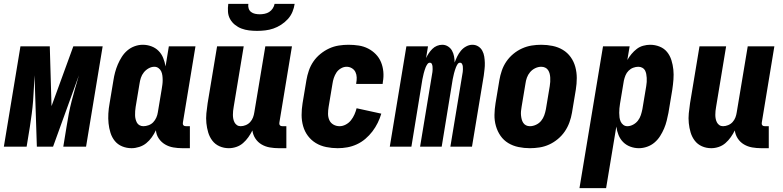

<svg xmlns="http://www.w3.org/2000/svg" viewBox="-39 -760 4059 995"><path d="M-19 0 67 -520H219L228 -210L341 -520H493L407 0H289L306 -104Q311 -137 317.5 -170.5Q324 -204 332.5 -237Q341 -270 350.5 -303Q360 -336 370 -370L236 0H152L140 -370Q138 -336 136.5 -303Q135 -270 132.5 -237Q130 -204 125.5 -170.5Q121 -137 116 -104L99 0Z M643 8Q617 8 594 -1.5Q571 -11 556 -29.5Q541 -48 533.5 -72Q526 -96 523.5 -121Q521 -146 522.5 -172Q524 -198 529 -225L549 -345Q552 -365 557.5 -385.5Q563 -406 571.5 -426Q580 -446 592 -465Q604 -484 621 -498.5Q638 -513 659 -520.5Q680 -528 701 -528Q724 -528 745.5 -520Q767 -512 782.5 -496.5Q798 -481 806.5 -460Q815 -439 819 -416L836 -520H974L909 -126Q908 -122 908.5 -118Q909 -114 911.5 -111Q914 -108 917.5 -107Q921 -106 925 -106H945V8H906Q882 8 859 4Q836 0 816.5 -11.5Q797 -23 784 -42Q771 -61 769 -85Q760 -66 747.5 -48.5Q735 -31 719 -18Q703 -5 682.5 1.5Q662 8 643 8ZM704 -106Q717 -106 731 -111Q745 -116 755 -126.5Q765 -137 771 -150.5Q777 -164 779 -178L799 -298Q801 -310 802.5 -321.5Q804 -333 804 -345Q804 -357 802.5 -368.5Q801 -380 796.5 -390Q792 -400 782.5 -407Q773 -414 761 -414Q746 -414 731.5 -406Q717 -398 706.5 -385Q696 -372 691 -356.5Q686 -341 684 -326L664 -206Q662 -195 661.5 -184.5Q661 -174 661 -163.5Q661 -153 663.5 -143Q666 -133 670.5 -124.5Q675 -116 684 -111Q693 -106 704 -106Z M1147 8Q1121 8 1098.5 -2Q1076 -12 1061.5 -31Q1047 -50 1040 -73.5Q1033 -97 1030.5 -122Q1028 -147 1030.5 -173Q1033 -199 1037 -225L1086 -520H1224L1172 -206Q1170 -195 1169 -185Q1168 -175 1168 -164.5Q1168 -154 1170 -144Q1172 -134 1176.5 -125.5Q1181 -117 1189 -111.5Q1197 -106 1208 -106Q1221 -106 1234.5 -111.5Q1248 -117 1257.5 -127.5Q1267 -138 1272 -151Q1277 -164 1279 -178L1336 -520H1474L1409 -126Q1408 -122 1408.5 -118Q1409 -114 1411.5 -111Q1414 -108 1417.5 -107Q1421 -106 1425 -106H1445V8H1406Q1382 8 1359 4Q1336 0 1316.5 -11.5Q1297 -23 1284.5 -42Q1272 -61 1269 -84Q1260 -66 1248 -49Q1236 -32 1220.5 -18.5Q1205 -5 1185.5 1.5Q1166 8 1147 8ZM1293 -600Q1272 -600 1251.5 -602.5Q1231 -605 1212.5 -612Q1194 -619 1178.5 -631.5Q1163 -644 1153.5 -661Q1144 -678 1142.5 -698.5Q1141 -719 1144 -740H1248Q1246 -728 1249.5 -716.5Q1253 -705 1262 -698Q1271 -691 1283 -688.5Q1295 -686 1307 -686Q1319 -686 1332 -688.5Q1345 -691 1356 -698Q1367 -705 1374.5 -716.5Q1382 -728 1384 -740H1488Q1485 -719 1476.5 -698.5Q1468 -678 1452.5 -661Q1437 -644 1417.5 -631.5Q1398 -619 1377.5 -612Q1357 -605 1335.5 -602.5Q1314 -600 1293 -600Z M1711 8Q1681 8 1651.5 2Q1622 -4 1598 -18.5Q1574 -33 1557 -55.5Q1540 -78 1532 -106Q1524 -134 1524 -164Q1524 -194 1529 -225L1549 -345Q1553 -369 1561.5 -394Q1570 -419 1585 -441Q1600 -463 1621.5 -480.5Q1643 -498 1667 -509Q1691 -520 1716.5 -524Q1742 -528 1767 -528Q1794 -528 1820 -524Q1846 -520 1868.5 -508.5Q1891 -497 1908.5 -479Q1926 -461 1935.5 -438Q1945 -415 1947.5 -388.5Q1950 -362 1945 -335L1944 -325H1807V-329Q1810 -344 1809.5 -359Q1809 -374 1803 -386.5Q1797 -399 1784.5 -406.5Q1772 -414 1757 -414Q1742 -414 1727.5 -405.5Q1713 -397 1704.5 -384Q1696 -371 1691 -356Q1686 -341 1684 -326L1664 -206Q1661 -188 1661 -170.5Q1661 -153 1667.5 -138Q1674 -123 1688.5 -114.5Q1703 -106 1721 -106Q1737 -106 1753 -114.5Q1769 -123 1780 -137Q1791 -151 1798 -167Q1805 -183 1809 -199L1937 -171Q1930 -147 1918.5 -123.5Q1907 -100 1891 -79Q1875 -58 1854.5 -40.5Q1834 -23 1810 -12Q1786 -1 1761 3.5Q1736 8 1711 8Z M1981 0 2067 -520H2179L2169 -459Q2175 -472 2183 -484Q2191 -496 2201.5 -506.5Q2212 -517 2225.5 -522.5Q2239 -528 2253 -528Q2269 -528 2282.5 -519.5Q2296 -511 2303.5 -497.5Q2311 -484 2314 -468Q2317 -452 2317 -436Q2323 -452 2330.5 -467.5Q2338 -483 2349.5 -497Q2361 -511 2377 -519.5Q2393 -528 2409 -528Q2426 -528 2439.5 -519.5Q2453 -511 2460.5 -497Q2468 -483 2470.5 -467Q2473 -451 2473.5 -434.5Q2474 -418 2472 -401.5Q2470 -385 2468 -368L2407 0H2295L2359 -387Q2360 -394 2360 -401Q2360 -408 2359.5 -415Q2359 -422 2355.5 -428.5Q2352 -435 2345 -435Q2337 -435 2332 -427Q2327 -419 2324 -411.5Q2321 -404 2318.5 -396Q2316 -388 2314 -380.5Q2312 -373 2310.5 -365Q2309 -357 2307 -349L2250 0H2138L2202 -387Q2203 -394 2203 -401Q2203 -408 2202.5 -415Q2202 -422 2199 -428.5Q2196 -435 2188 -435Q2181 -435 2175.5 -427Q2170 -419 2167 -411.5Q2164 -404 2161.5 -396Q2159 -388 2157 -380.5Q2155 -373 2153.5 -365Q2152 -357 2150 -349L2093 0Z M2707 8Q2677 8 2648 2Q2619 -4 2595 -18.5Q2571 -33 2555 -56Q2539 -79 2531 -107Q2523 -135 2523.5 -164.5Q2524 -194 2529 -225L2549 -345Q2553 -369 2561.5 -394Q2570 -419 2585 -441Q2600 -463 2621 -480.5Q2642 -498 2666.5 -509Q2691 -520 2716 -524Q2741 -528 2766 -528Q2796 -528 2825 -522Q2854 -516 2878 -501.5Q2902 -487 2918.5 -464Q2935 -441 2942.5 -413Q2950 -385 2950 -355.5Q2950 -326 2945 -295L2925 -175Q2921 -151 2912 -126Q2903 -101 2888 -79Q2873 -57 2852 -39.5Q2831 -22 2807 -11Q2783 0 2757.5 4Q2732 8 2707 8ZM2707 -106Q2723 -106 2739 -113.5Q2755 -121 2765.5 -134Q2776 -147 2781.5 -162.5Q2787 -178 2790 -194L2810 -314Q2812 -325 2812.5 -336Q2813 -347 2812.5 -357.5Q2812 -368 2809.5 -378Q2807 -388 2801.5 -396.5Q2796 -405 2786.5 -409.5Q2777 -414 2766 -414Q2750 -414 2734.5 -406.5Q2719 -399 2708 -386Q2697 -373 2691.5 -357.5Q2686 -342 2684 -326L2664 -206Q2662 -195 2661 -184Q2660 -173 2661 -162.5Q2662 -152 2664.5 -142Q2667 -132 2672.5 -123.5Q2678 -115 2687 -110.5Q2696 -106 2707 -106Z M2964 215 3086 -520H3224L3212 -449Q3221 -465 3233.5 -480Q3246 -495 3261 -506.5Q3276 -518 3294.5 -523Q3313 -528 3330 -528Q3356 -528 3379.5 -518.5Q3403 -509 3418 -490.5Q3433 -472 3440.5 -448Q3448 -424 3450.5 -399Q3453 -374 3451 -348Q3449 -322 3445 -295L3425 -175Q3421 -155 3416 -134.5Q3411 -114 3402.5 -94Q3394 -74 3382 -55Q3370 -36 3353 -21.5Q3336 -7 3314.5 0.5Q3293 8 3272 8Q3249 8 3227.5 0Q3206 -8 3190.5 -23.5Q3175 -39 3166.5 -60Q3158 -81 3155 -104L3102 215ZM3212 -106Q3227 -106 3242 -114Q3257 -122 3267 -135Q3277 -148 3282 -163.5Q3287 -179 3290 -194L3310 -314Q3312 -325 3312.5 -335.5Q3313 -346 3312.5 -356.5Q3312 -367 3310 -377Q3308 -387 3303.5 -395.5Q3299 -404 3289.5 -409Q3280 -414 3269 -414Q3256 -414 3242.5 -409Q3229 -404 3218.5 -393.5Q3208 -383 3202.5 -369.5Q3197 -356 3194 -342L3174 -222Q3172 -210 3171 -198.5Q3170 -187 3170 -175Q3170 -163 3171.5 -151.5Q3173 -140 3177.5 -130Q3182 -120 3191 -113Q3200 -106 3212 -106Z M3647 8Q3621 8 3598.5 -2Q3576 -12 3561.5 -31Q3547 -50 3540 -73.5Q3533 -97 3530.5 -122Q3528 -147 3530.5 -173Q3533 -199 3537 -225L3586 -520H3724L3672 -206Q3670 -195 3669 -185Q3668 -175 3668 -164.5Q3668 -154 3670 -144Q3672 -134 3676.5 -125.5Q3681 -117 3689 -111.5Q3697 -106 3708 -106Q3721 -106 3734.5 -111.5Q3748 -117 3757.5 -127.5Q3767 -138 3772 -151Q3777 -164 3779 -178L3836 -520H3974L3909 -126Q3908 -122 3908.5 -118Q3909 -114 3911.5 -111Q3914 -108 3917.5 -107Q3921 -106 3925 -106H3945V8H3906Q3882 8 3859 4Q3836 0 3816.5 -11.5Q3797 -23 3784.5 -42Q3772 -61 3769 -84Q3760 -66 3748 -49Q3736 -32 3720.5 -18.5Q3705 -5 3685.5 1.5Q3666 8 3647 8Z"/></svg>

Font: Iosevka Heavy
Style: Italic
Weight: 900
Italic angle: -9°
Monospace: yes
Designer: Belleve Invis
Foundry: Belleve Invis
Version: Version 32.5.0; ttfautohint (v1.8.4)